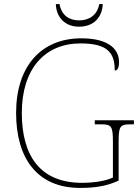

<svg xmlns="http://www.w3.org/2000/svg" viewBox="-20 -912 684 942"><path d="M368 -781C439 -781 482 -827 484 -892H467C457 -837 417 -812 368 -812C319 -812 282 -837 272 -892H254C256 -827 299 -781 368 -781ZM373 10C453 10 509 -1 562 -26V-214C562 -291 568 -302 618 -302H637V-322H445V-302H478C528 -302 534 -291 534 -214V-41C499 -24 439 -15 383 -15C175 -15 87 -150 87 -358C87 -573 199 -699 375 -699C507 -699 543 -654 543 -566C556 -566 564 -579 564 -608C564 -667 518 -724 379 -724C183 -724 59 -588 59 -358C59 -137 161 10 373 10Z"/></svg>

Font: Noto Serif Malayalam Thin
Style: Regular
Weight: 100
Designer: Indian type Foundry, Jelle Bosma, Monotype Design Team
Foundry: Monotype Imaging Inc.
Version: Version 2.104